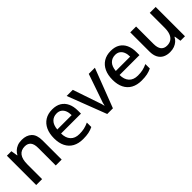

<svg xmlns="http://www.w3.org/2000/svg" viewBox="199 -1523 2506 2506"><g transform="rotate(-45 1451.5 -270.5)"><path d="M361 -551Q447 -551 497.5 -503.5Q548 -456 548 -353V0H439V-324Q439 -395 411 -429Q383 -463 329 -463Q259 -463 223 -415.5Q187 -368 187 -272V0H78V-541H161L176 -449H180Q195 -477 219 -500Q243 -523 278 -537Q313 -551 361 -551Z M923 -551Q998 -551 1048 -520.5Q1098 -490 1124 -434Q1150 -378 1150 -301V-246H783Q783 -164 825.5 -117.5Q868 -71 948 -71Q998 -71 1037 -79.5Q1076 -88 1122 -109V-27Q1083 -8 1040 1Q997 10 937 10Q853 10 794 -22.5Q735 -55 704 -117Q673 -179 673 -266Q673 -354 702.5 -417.5Q732 -481 788 -516Q844 -551 923 -551ZM927 -473Q868 -473 830 -434.5Q792 -396 785 -318H1050Q1050 -364 1036.5 -398.5Q1023 -433 995.5 -453Q968 -473 927 -473Z M1389 0 1181 -541H1294L1416 -182Q1424 -164 1429.5 -144Q1435 -124 1439 -103H1442Q1446 -124 1451.5 -143Q1457 -162 1465 -182L1589 -541H1702L1494 0Z M2003 -551Q2078 -551 2128 -520.5Q2178 -490 2204 -434Q2230 -378 2230 -301V-246H1863Q1863 -164 1905.5 -117.5Q1948 -71 2028 -71Q2078 -71 2117 -79.5Q2156 -88 2202 -109V-27Q2163 -8 2120 1Q2077 10 2017 10Q1933 10 1874 -22.5Q1815 -55 1784 -117Q1753 -179 1753 -266Q1753 -354 1782.5 -417.5Q1812 -481 1868 -516Q1924 -551 2003 -551ZM2007 -473Q1948 -473 1910 -434.5Q1872 -396 1865 -318H2130Q2130 -364 2116.5 -398.5Q2103 -433 2075.5 -453Q2048 -473 2007 -473Z M2824 -541V0H2741L2727 -90H2721Q2707 -61 2681.5 -38.5Q2656 -16 2621 -3Q2586 10 2541 10Q2485 10 2443 -11.5Q2401 -33 2378 -77Q2355 -121 2355 -188V-541H2463V-219Q2463 -148 2491 -113Q2519 -78 2573 -78Q2620 -78 2651.5 -99.5Q2683 -121 2699 -163Q2715 -205 2715 -269V-541Z"/></g></svg>

Font: Noto Sans Hebrew Thin Medium
Style: Regular
Weight: 500
Version: Version 3.001